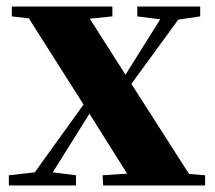

<svg xmlns="http://www.w3.org/2000/svg" viewBox="-20 -566 657 586"><path d="M557 -35 381 -310 524 -506 591 -516V-546H399V-516L469 -507L363 -338L254 -509L323 -516V-546H16V-516L68 -510L235 -247L86 -40L7 -31V0H212V-31L141 -40L253 -219L368 -36L293 -31L295 0H606V-31Z"/></svg>

Font: Noto Serif TC Black
Style: Regular
Weight: 900
Version: Version 1.001;PS 1.001;hotconv 16.6.54;makeotf.lib2.5.65590